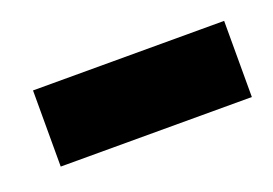

<svg xmlns="http://www.w3.org/2000/svg" viewBox="-35 -444 335 236"><g transform="rotate(-20 133.0 -326.0)"><path d="M265.6 -376V-276.4H15.6V-376Z"/></g></svg>

Font: Vancouver Drive
Style: Bold
Weight: 700
Designer: Valery Zaveryaev
Foundry: Cyreal (www.cyreal.org)
Version: Version 1.01